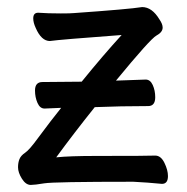

<svg xmlns="http://www.w3.org/2000/svg" viewBox="-20 -507 530 543"><path d="M67 16Q53 16 42 -1.5Q31 -19 31 -34Q31 -47 35 -57Q39 -67 51 -75Q63 -83 87 -116Q124 -166 153 -202L106 -200Q93 -200 86 -216Q79 -232 79 -251Q79 -275 100 -275L211 -276Q271 -350 324 -408Q149 -395 121 -391Q97 -391 81 -428Q74 -443 74 -455Q74 -471 88 -471Q115 -469 152 -469Q180 -469 189 -470Q345 -481 382 -487Q410 -487 431 -452Q440 -439 440 -429Q440 -416 422.5 -406.5Q405 -397 308 -279L392 -282Q405 -282 412 -266.5Q419 -251 419 -232Q419 -207 399 -207Q322 -207 248 -204Q188 -129 139 -62Q176 -66 253 -66Q403 -66 419 -67Q435 -67 445 -46.5Q455 -26 455 -9Q455 13 438 13Q397 9 357 7Q132 7 105 11.5Q78 16 67 16Z"/></svg>

Font: LXGW WenKai Lite
Style: Bold
Weight: 700
Designer: LXGW / Fontworks Inc.
Foundry: LXGW / Fontworks Inc.
Version: Version 1.330;April 28, 2024